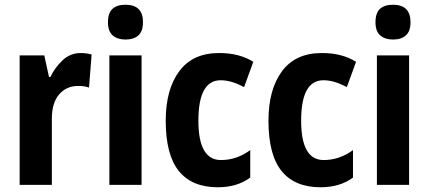

<svg xmlns="http://www.w3.org/2000/svg" viewBox="-20 -781 1811 811"><path d="M321 -557Q343 -557 367 -551L356 -411Q338 -418 310 -418Q261 -418 230 -382.5Q199 -347 199 -279V0H63V-547H167L187 -456H193Q212 -496 244.5 -526.5Q277 -557 321 -557Z M510 -761Q584 -761 584 -687Q584 -649 564.5 -631.5Q545 -614 510 -614Q476 -614 456 -631.5Q436 -649 436 -687Q436 -726 455 -743.5Q474 -761 510 -761ZM578 -547V0H442V-547Z M900 10Q791 10 735.5 -58.5Q680 -127 680 -271Q680 -403 737 -480Q794 -557 905 -557Q950 -557 985.5 -547.5Q1021 -538 1050 -520L1011 -413Q985 -427 960.5 -434.5Q936 -442 912 -442Q818 -442 818 -271Q818 -105 913 -105Q947 -105 977.5 -115.5Q1008 -126 1037 -147V-31Q982 10 900 10Z M1334 10Q1225 10 1169.5 -58.5Q1114 -127 1114 -271Q1114 -403 1171 -480Q1228 -557 1339 -557Q1384 -557 1419.5 -547.5Q1455 -538 1484 -520L1445 -413Q1419 -427 1394.5 -434.5Q1370 -442 1346 -442Q1252 -442 1252 -271Q1252 -105 1347 -105Q1381 -105 1411.5 -115.5Q1442 -126 1471 -147V-31Q1416 10 1334 10Z M1640 -761Q1714 -761 1714 -687Q1714 -649 1694.5 -631.5Q1675 -614 1640 -614Q1606 -614 1586 -631.5Q1566 -649 1566 -687Q1566 -726 1585 -743.5Q1604 -761 1640 -761ZM1708 -547V0H1572V-547Z"/></svg>

Font: Noto Sans Thai Cond
Style: Bold
Weight: 700
Width: 3
Designer: Monotype Design Team
Foundry: Monotype Imaging Inc.
Version: Version 2.002; ttfautohint (v1.8.4.7-5d5b)